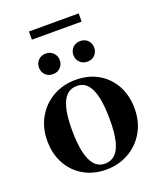

<svg xmlns="http://www.w3.org/2000/svg" viewBox="-154 -938 879 1048"><g transform="rotate(-20 285.0 -414.5)"><path d="M285.5 -21Q321.5 -21 345 -43.8Q368.5 -66.5 380.2 -114Q392 -161.5 392 -236Q392 -314 380.8 -366.5Q369.5 -419 345.8 -445.8Q322 -472.5 285 -472.5Q249 -472.5 225.5 -450Q202 -427.5 190 -380Q178 -332.5 178 -258Q178 -180 189.5 -127.2Q201 -74.5 224.8 -47.8Q248.5 -21 285.5 -21ZM281 12Q208 12 151.5 -20.5Q95 -53 63 -111Q31 -169 31 -245Q31 -321.5 65 -380.5Q99 -439.5 157.5 -472.8Q216 -506 289.5 -506Q363.5 -506 419.8 -473.5Q476 -441 507.8 -383Q539.5 -325 539.5 -249Q539.5 -172 505.2 -113Q471 -54 412.2 -21Q353.5 12 281 12ZM185.5 -577Q158.5 -577 141.8 -594.5Q125 -612 125 -636.5Q125 -661.5 141.8 -679Q158.5 -696.5 185.5 -696.5Q212.5 -696.5 229.2 -679Q246 -661.5 246 -636.5Q246 -612 229.2 -594.5Q212.5 -577 185.5 -577ZM385.5 -577Q358.5 -577 341.8 -594.5Q325 -612 325 -636.5Q325 -661.5 341.8 -679Q358.5 -696.5 385.5 -696.5Q413 -696.5 429.5 -679Q446 -661.5 446 -636.5Q446 -612 429.5 -594.5Q413 -577 385.5 -577ZM141 -793.5V-841H430V-793.5Z"/></g></svg>

Font: Newsreader 60pt SemiBold
Style: Regular
Weight: 600
Designer: Hugues Gentile
Foundry: Production Type
Version: Version 1.003